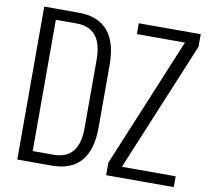

<svg xmlns="http://www.w3.org/2000/svg" viewBox="-89 -940 1131 1039"><g transform="rotate(10 476.5 -420.0)"><path d="M559.6 0V-68.8L855 -780.8H590.8V-840.3H931.2V-771.5L635.7 -59.6H931.2V0ZM145.5 -59.6H260.3Q400.4 -59.6 400.4 -231.4V-606.4Q400.4 -780.8 260.3 -780.8H145.5ZM260.3 -840.3Q474.6 -840.3 474.6 -589.8V-248Q474.6 0 260.3 0H71.3V-840.3Z"/></g></svg>

Font: Oswald-Light
Style: Light
Weight: 300
Designer: vernon adams
Foundry: vernon adams
Version: Version ; ttfautohint (v0.92.18-e454-dirty) -l 8 -r 50 -G 20